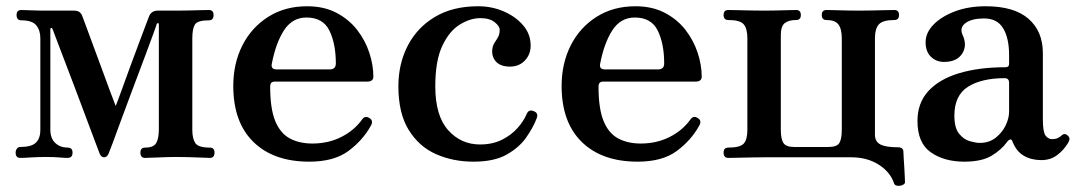

<svg xmlns="http://www.w3.org/2000/svg" viewBox="-20 -505 3446 614"><path d="M45 0Q30 0 30 -17Q30 -24 34 -29.5Q38 -35 45 -35Q80 -35 94.5 -48.5Q109 -62 109 -90V-383Q109 -408 96 -424Q83 -440 48 -440Q33 -440 33 -457Q33 -473 48 -473Q59 -473 80 -472Q101 -471 127 -471H216Q228 -471 234 -466.5Q240 -462 243 -454Q245 -449 254 -424.5Q263 -400 276 -365Q289 -330 303 -292Q317 -254 329.5 -220Q342 -186 350 -166Q358 -186 370 -219.5Q382 -253 396 -291Q410 -329 423 -363.5Q436 -398 445 -422Q454 -446 456 -451Q463 -471 485 -471H543Q561 -471 582.5 -471.5Q604 -472 622.5 -472.5Q641 -473 648 -473Q663 -473 663 -457Q663 -440 648 -440Q611 -440 603 -426Q595 -412 595 -383V-90Q595 -62 604.5 -47.5Q614 -33 651 -33Q666 -33 666 -17Q666 0 651 0Q644 0 624.5 -1Q605 -2 583 -2.5Q561 -3 543 -3Q517 -3 486 -1.5Q455 0 444 0Q429 0 429 -17Q429 -33 444 -33Q471 -33 479.5 -47.5Q488 -62 488 -92V-427Q488 -431 485 -431Q482 -431 481 -428Q481 -426 470 -396Q459 -366 442 -320.5Q425 -275 405.5 -223.5Q386 -172 369 -125.5Q352 -79 340.5 -48Q329 -17 327 -13Q322 -2 313 -2Q304 -2 299 -13Q298 -15 287 -44.5Q276 -74 259 -119Q242 -164 223 -215Q204 -266 186.5 -311Q169 -356 158.5 -384.5Q148 -413 147 -414Q146 -416 143.5 -415.5Q141 -415 141 -412V-91Q141 -62 157 -47.5Q173 -33 196 -33Q212 -33 212 -17Q212 0 196 0Q186 0 169.5 -1.5Q153 -3 127 -3Q101 -3 78.5 -1.5Q56 0 45 0Z M969 12Q855 12 790.5 -51Q726 -114 726 -230Q726 -302 755 -359.5Q784 -417 837.5 -451Q891 -485 962 -485Q1016 -485 1056 -464Q1096 -443 1122 -409.5Q1148 -376 1161 -336.5Q1174 -297 1174 -260Q1174 -244 1154 -244H858Q844 -244 844 -228Q844 -158 860 -118.5Q876 -79 906.5 -62.5Q937 -46 979 -46Q1030 -46 1071.5 -67Q1113 -88 1138 -123Q1148 -137 1162 -127Q1175 -119 1166 -103Q1140 -56 1094 -22Q1048 12 969 12ZM865 -283H1034Q1054 -283 1054 -302Q1054 -365 1033.5 -407Q1013 -449 960 -449Q915 -449 888.5 -408.5Q862 -368 849 -300Q846 -283 865 -283Z M1494 12Q1429 12 1374.5 -12Q1320 -36 1287 -89.5Q1254 -143 1254 -229Q1254 -301 1284 -359Q1314 -417 1371 -451Q1428 -485 1509 -485Q1553 -485 1591 -468.5Q1629 -452 1653 -424Q1677 -396 1677 -359Q1677 -331 1658.5 -311.5Q1640 -292 1611 -292Q1582 -292 1567.5 -306.5Q1553 -321 1554 -344Q1555 -358 1560.5 -366.5Q1566 -375 1572 -385Q1578 -395 1578 -410Q1578 -421 1562 -434Q1546 -447 1516 -447Q1484 -447 1450.5 -426.5Q1417 -406 1394.5 -358.5Q1372 -311 1372 -229Q1372 -135 1413 -89Q1454 -43 1515 -43Q1555 -43 1585 -58Q1615 -73 1635 -95.5Q1655 -118 1664 -140Q1671 -157 1688 -149Q1703 -143 1696 -126Q1685 -97 1662.5 -65Q1640 -33 1600 -10.5Q1560 12 1494 12Z M2019 12Q1905 12 1840.5 -51Q1776 -114 1776 -230Q1776 -302 1805 -359.5Q1834 -417 1887.5 -451Q1941 -485 2012 -485Q2066 -485 2106 -464Q2146 -443 2172 -409.5Q2198 -376 2211 -336.5Q2224 -297 2224 -260Q2224 -244 2204 -244H1908Q1894 -244 1894 -228Q1894 -158 1910 -118.5Q1926 -79 1956.5 -62.5Q1987 -46 2029 -46Q2080 -46 2121.5 -67Q2163 -88 2188 -123Q2198 -137 2212 -127Q2225 -119 2216 -103Q2190 -56 2144 -22Q2098 12 2019 12ZM1915 -283H2084Q2104 -283 2104 -302Q2104 -365 2083.5 -407Q2063 -449 2010 -449Q1965 -449 1938.5 -408.5Q1912 -368 1899 -300Q1896 -283 1915 -283Z M2859 89Q2842 91 2839 81Q2827 45 2790 21.5Q2753 -2 2702 -2H2424Q2407 -2 2382.5 -1.5Q2358 -1 2337.5 -0.5Q2317 0 2309 0Q2294 0 2294 -17Q2294 -33 2309 -33Q2347 -33 2358.5 -46Q2370 -59 2370 -89V-383Q2370 -413 2358.5 -427Q2347 -441 2309 -441Q2294 -441 2294 -457Q2294 -473 2309 -473Q2317 -473 2337.5 -472.5Q2358 -472 2382.5 -471.5Q2407 -471 2424 -471Q2442 -471 2462.5 -471.5Q2483 -472 2501 -472.5Q2519 -473 2526 -473Q2541 -473 2541 -457Q2541 -441 2526 -441Q2502 -441 2489.5 -431Q2477 -421 2477 -393V-91Q2477 -60 2485.5 -47.5Q2494 -35 2519 -35H2630Q2656 -35 2664 -47.5Q2672 -60 2672 -91V-381Q2672 -413 2661 -427Q2650 -441 2623 -441Q2608 -441 2608 -457Q2608 -473 2623 -473Q2631 -473 2648.5 -472.5Q2666 -472 2687 -471.5Q2708 -471 2725 -471Q2742 -471 2766 -471.5Q2790 -472 2811.5 -472.5Q2833 -473 2840 -473Q2855 -473 2855 -457Q2855 -441 2840 -441Q2803 -441 2790.5 -427Q2778 -413 2778 -383V-74Q2778 -52 2795.5 -43Q2813 -34 2852 -34Q2869 -34 2869 -19Q2869 -13 2870 1.5Q2871 16 2872 32.5Q2873 49 2873.5 61.5Q2874 74 2874 76Q2875 81 2870 84.5Q2865 88 2859 89Z M3064 12Q2999 12 2956.5 -18Q2914 -48 2914 -118Q2914 -176 2949 -214Q2984 -252 3047.5 -271Q3111 -290 3196 -290Q3207 -290 3207 -301V-329Q3207 -383 3188 -414.5Q3169 -446 3127 -446Q3088 -446 3068 -431.5Q3048 -417 3058 -394Q3074 -360 3057 -333.5Q3040 -307 2999 -307Q2974 -307 2957 -323.5Q2940 -340 2940 -370Q2940 -400 2965 -426Q2990 -452 3033.5 -468.5Q3077 -485 3132 -485Q3223 -485 3269 -445Q3315 -405 3315 -335V-123Q3315 -83 3323.5 -71.5Q3332 -60 3345 -60Q3355 -60 3362.5 -63.5Q3370 -67 3374 -71Q3385 -82 3396 -70Q3401 -65 3400 -59Q3399 -53 3395 -47Q3381 -24 3360 -8.5Q3339 7 3310 7Q3278 7 3254 -7Q3230 -21 3218 -52Q3215 -60 3210.5 -59Q3206 -58 3202 -53Q3183 -26 3151 -7Q3119 12 3064 12ZM3113 -48Q3143 -48 3164 -64.5Q3185 -81 3196 -104Q3207 -127 3207 -148V-240Q3207 -255 3193 -255Q3119 -255 3075.5 -227.5Q3032 -200 3032 -135Q3032 -96 3047 -77.5Q3062 -59 3081.5 -53.5Q3101 -48 3113 -48Z"/></svg>

Font: Zen Antique Soft
Style: Regular
Weight: 400
Designer: Yoshimichi Ohira
Foundry: Positype
Version: Version 1.001